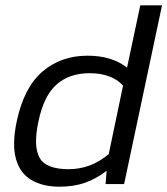

<svg xmlns="http://www.w3.org/2000/svg" viewBox="-20 -694 631 724"><path d="M204 10Q141 10 98 -15.5Q55 -41 40 -95.5Q25 -150 43 -236Q70 -364 140 -424Q210 -484 310 -484Q402 -484 459 -439L509 -674H591L448 0H378L382 -50Q342 -19 299.5 -4.5Q257 10 204 10ZM239 -56Q280 -56 318 -70Q356 -84 390 -113L444 -371Q425 -393 393 -405.5Q361 -418 318 -418Q242 -418 193.5 -375.5Q145 -333 125 -236Q105 -143 129 -99.5Q153 -56 239 -56Z"/></svg>

Font: Kanit Light
Style: Italic
Weight: 300
Italic angle: -12°
Designer: Katatrad Team
Foundry: CadsonDemak
Version: Version 2.000; ttfautohint (v1.8.3)